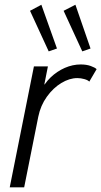

<svg xmlns="http://www.w3.org/2000/svg" viewBox="-20 -798 432 818"><path d="M21.5 0 124.5 -515.1H184.1L168.9 -438.5H178.7L154.3 -409.2Q168.9 -442.4 195.8 -468.3Q222.7 -494.1 256.1 -508.8Q289.6 -523.4 323.7 -523.4Q348.6 -523.4 366.7 -516.8Q384.8 -510.3 391.6 -503.4L360.4 -450.2Q355 -456.5 339.8 -460.9Q324.7 -465.3 309.6 -465.3Q275.9 -465.3 241.2 -444.3Q206.5 -423.3 179.7 -386Q152.8 -348.6 143.1 -300.8L83 0ZM187.5 -579.1 107.9 -752 156.2 -777.8 222.7 -591.3ZM330.6 -579.1 251 -752 301.3 -777.8 365.7 -591.3Z"/></svg>

Font: Reddit Sans Light
Style: Italic
Weight: 300
Italic angle: -11.25°
Designer: Stephen Hutchings
Version: Version 1.013